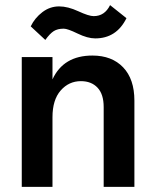

<svg xmlns="http://www.w3.org/2000/svg" viewBox="-20 -730 605 750"><path d="M410 -710 474 -659Q435 -580 352 -580Q322 -580 283 -599Q244 -618 229 -618Q205 -618 190 -608.5Q175 -599 157 -574L100 -627Q116 -660 145.5 -682.5Q175 -705 211 -705Q245 -705 286 -686Q327 -667 346 -667Q389 -667 410 -710ZM185 -507V-420Q228 -513 341 -513Q417 -513 461 -467Q505 -421 505 -337V0H385V-312Q385 -362 361 -387.5Q337 -413 296 -413Q249 -413 217 -376.5Q185 -340 185 -272V0H65V-507Z"/></svg>

Font: Hind Semibold
Style: Regular
Weight: 600
Designer: Manushi Parikh, Satya Rajpurohit
Foundry: Indian Type Foundry
Version: Version 1.201;PS 1.0;hotconv 1.0.78;makeotf.lib2.5.61930; tt